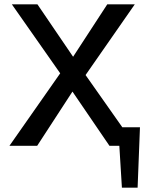

<svg xmlns="http://www.w3.org/2000/svg" viewBox="-20 -678 693 893"><path d="M631 -86 620 195H547L535 0H489L317 -252L153 0H24L260 -337L35 -658H154L320 -414L479 -658H607L378 -329L549 -86Z"/></svg>

Font: Ysabeau Semibold
Style: Regular
Weight: 600
Designer: Christian Thalmann (Catharsis Fonts)
Version: Version 0.003